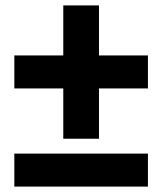

<svg xmlns="http://www.w3.org/2000/svg" viewBox="-20 -690 600 710"><path d="M33 -122H527V0H33ZM33 -485H214V-670H346V-485H527V-363H346V-177H214V-363H33Z"/></svg>

Font: CyStack Display
Style: Bold
Weight: 700
Designer: Weizhong Zhang
Foundry: 本地遙控
Version: Version 1.000;Glyphs 3.1.2 (3151)